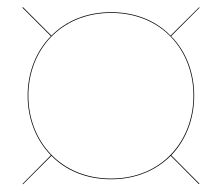

<svg xmlns="http://www.w3.org/2000/svg" viewBox="-20 -648 610 528"><path d="M42 -142.5 43 -141 121.5 -219.5C161 -179.5 217 -155 285.5 -155C354 -155 410 -180 449.5 -219.5L527 -141.5L528.5 -143L451 -221C491.5 -263 514 -321.5 514 -385C514 -448.5 491.5 -507 450.5 -548.5L529 -627L527.5 -628L449 -550C410 -590 354 -614.5 285.5 -614.5C217 -614.5 161 -590 121.5 -550L43 -628.5L41.5 -627L120 -548.5C79 -507 56 -448.5 56 -385C56 -321.5 79 -263 120 -221ZM58 -385C58 -509 146 -612.5 285.5 -612.5C425.5 -612.5 512 -509 512 -385C512 -261 425.5 -157 285.5 -157C146 -157 58 -261 58 -385Z"/></svg>

Font: Bodoni* 96pt Medium
Style: Regular
Weight: 500
Version: Version 2.3